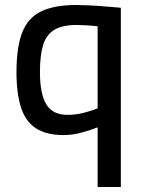

<svg xmlns="http://www.w3.org/2000/svg" viewBox="-20 -531 572 769"><path d="M371 218V-21Q349 -12 310.5 -1Q272 10 235 10Q167 10 125 -16.5Q83 -43 64.5 -99.5Q46 -156 46 -242Q46 -342 69 -401Q92 -460 145 -485.5Q198 -511 286 -511Q307 -511 338.5 -509.5Q370 -508 404 -505Q438 -502 464 -500V218ZM250 -71Q285 -71 318.5 -80Q352 -89 371 -97V-426Q353 -428 328 -429.5Q303 -431 287 -431Q228 -431 196 -410.5Q164 -390 152 -348.5Q140 -307 140 -243Q140 -155 165.5 -113Q191 -71 250 -71Z"/></svg>

Font: Cairo Play SemiBold
Style: Regular
Weight: 600
Designer: Mohamed Gaber, Accademia di Belle Arti di Urbino
Foundry: Kief Type Foundry, Accademia di Belle Arti di Urbino
Version: Version 3.130;gftools[0.9.24]